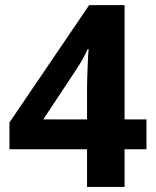

<svg xmlns="http://www.w3.org/2000/svg" viewBox="-20 -734 611 754"><path d="M555.2 -265.1H469.2V-713.9H330.1L17.1 -252.9V-147.9H321.8V0H469.2V-147.9H555.2ZM149.9 -265.1 280.8 -462.9C297.9 -488.3 312 -514.2 324.2 -541H328.1C327.1 -534.7 325.7 -512.7 324.2 -474.1C322.8 -435.5 321.8 -406.2 321.8 -386.2V-265.1Z"/></svg>

Font: Samim
Style: Bold
Weight: 700
Foundry: DejaVu fonts team - Redesigned by Saber Rastikerdar
Version: Version 4.0.5